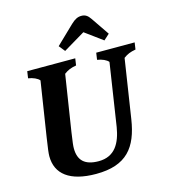

<svg xmlns="http://www.w3.org/2000/svg" viewBox="-129 -996 974 1105"><g transform="rotate(-15 358.0 -443.5)"><path d="M317 -723 446 -800 551 -723 585 -754 512 -861C496 -885 481 -894 459 -894C438 -894 420 -886 396 -863L288 -759ZM307 7C489 7 558 -83 583 -245L637 -596C660 -613 677 -620 710 -626L716 -667H487L481 -626C509 -622 536 -610 547 -596L490 -223C475 -132 437 -60 340 -60C257 -60 220 -97 220 -168C220 -198 228 -245 283 -596C306 -613 323 -620 356 -626L362 -667H76L70 -626C98 -622 125 -610 136 -596C86 -271 72 -196 72 -161C72 -55 150 7 307 7Z"/></g></svg>

Font: Caladea
Style: Bold Italic
Weight: 700
Italic angle: -9°
Designer: Carolina Giovagnoli and Andres Torresi
Foundry: Carolina Giovagnoli & Andres Torresi
Version: Version 1.001;hotconv 1.0.109;makeotfexe 2.5.65596